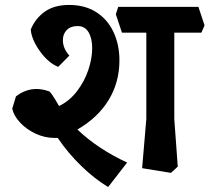

<svg xmlns="http://www.w3.org/2000/svg" viewBox="-20 -669 852 781"><path d="M689 -184.1 703.1 8.8 675.3 34.2 558.1 15.1 575.2 -185.1V-536.1H476.1L451.2 -610.8L460.9 -641.1H787.1L812 -565.9L799.3 -536.1H689ZM497.1 -7.8 419.9 91.8Q364.7 58.6 311.3 6.8Q257.8 -44.9 214.8 -107.9H202.1Q162.1 -107.9 124.5 -125.5Q86.9 -143.1 61.5 -170.7Q36.1 -198.2 29.8 -227.1L44.9 -276.9Q83 -306.6 127.9 -307.1Q152.8 -307.1 181.2 -296.9Q190.9 -287.1 203.4 -266.1Q215.8 -245.1 220.2 -237.8Q262.2 -257.8 292.7 -297.4Q323.2 -336.9 339.1 -384Q355 -431.2 355 -473.1Q355 -513.2 340.1 -538.1Q325.2 -563 295.9 -563Q267.1 -563 251.5 -546.9Q235.8 -530.8 235.8 -505.9Q235.8 -471.7 262.2 -442.9L216.8 -397Q176.8 -413.1 142.8 -460Q108.9 -506.8 105 -548.8Q124 -594.7 162.6 -621.8Q201.2 -648.9 261.2 -648.9Q325.2 -648.9 371.1 -619.9Q417 -590.8 441.4 -539.3Q465.8 -487.8 465.8 -422.9Q465.8 -335 422.4 -262.9Q378.9 -190.9 294.9 -142.1Q377.9 -63 497.1 -7.8Z"/></svg>

Font: Sura
Style: Bold
Weight: 700
Designer: Carolina Giovagnoli
Foundry: Huerta Tipografica
Version: Version 1.002;PS 001.002;hotconv 1.0.70;makeotf.lib2.5.58329